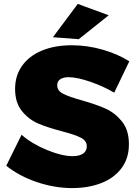

<svg xmlns="http://www.w3.org/2000/svg" viewBox="-20 -948 695 980"><path d="M330 -554Q303 -554 287.5 -543.5Q272 -533 272 -513Q272 -485 302 -469.5Q332 -454 397 -436Q471 -415 519 -393.5Q567 -372 602.5 -328Q638 -284 638 -212Q638 -139 599.5 -88.5Q561 -38 495.5 -13Q430 12 349 12Q259 12 168.5 -18.5Q78 -49 12 -102L90 -260Q143 -214 219.5 -182.5Q296 -151 351 -151Q385 -151 404 -164Q423 -177 423 -201Q423 -230 392 -245.5Q361 -261 296 -278Q223 -297 175 -317.5Q127 -338 92 -381Q57 -424 57 -494Q57 -562 93 -612.5Q129 -663 194.5 -690Q260 -717 347 -717Q426 -717 504 -694.5Q582 -672 640 -635L563 -475Q507 -508 440 -531Q373 -554 330 -554ZM377 -928 535 -870 382 -748 250 -758Z"/></svg>

Font: #9Slide03 Montserrat ExtraBold
Style: Regular
Weight: 800
Designer: Julieta Ulanovsky
Foundry: Julieta Ulanovsky
Version: Version 6.001